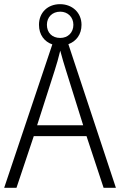

<svg xmlns="http://www.w3.org/2000/svg" viewBox="-20 -901 577 921"><path d="M477 0H536L308 -689C346 -703 371 -736 371 -782C371 -841 326 -881 268 -881C210 -881 167 -842 167 -782C167 -734 193 -701 231 -688L0 0H59L142 -248H395ZM269 -719C229 -719 205 -745 205 -782C205 -819 231 -845 269 -845C305 -845 332 -819 332 -782C332 -745 306 -719 269 -719ZM297 -562 379 -300H158L242 -562C251 -590 261 -624 269 -658C277 -627 289 -587 297 -562Z"/></svg>

Font: Noto Sans Ethiopic SemiCondensed Light
Style: Regular
Weight: 300
Width: 4
Designer: Monotype Design Team
Foundry: Monotype Imaging Inc.
Version: Version 2.102